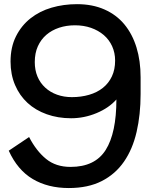

<svg xmlns="http://www.w3.org/2000/svg" viewBox="-20 -904 746 932"><path d="M353.8 -883.8Q428.8 -883.8 486.9 -858.1Q545 -832.5 583.8 -785.6Q622.5 -738.8 642.5 -673.8Q662.5 -608.8 662.5 -528.8V-447.5Q662.5 -347.5 643.1 -263.8Q623.8 -180 581.9 -119.4Q540 -58.8 473.8 -25Q407.5 8.8 313.8 8.8Q212.5 8.8 138.8 -35Q65 -78.8 22.5 -172.5L121.2 -238.8Q156.2 -171.2 203.8 -132.5Q251.2 -93.8 322.5 -93.8Q441.2 -93.8 493.1 -176.2Q545 -258.8 545 -421.2Q508.8 -380 448.8 -355Q388.8 -330 325 -330Q261.2 -330 206.9 -349.4Q152.5 -368.8 113.8 -404.4Q75 -440 53.1 -491.2Q31.2 -542.5 31.2 -605Q31.2 -675 57.5 -727.5Q83.8 -780 128.1 -815Q172.5 -850 230.6 -866.9Q288.8 -883.8 353.8 -883.8ZM148.8 -602.5Q148.8 -563.8 161.9 -532.5Q175 -501.2 199.4 -478.8Q223.8 -456.2 256.9 -444.4Q290 -432.5 328.8 -432.5Q373.8 -432.5 412.5 -443.8Q451.2 -455 479.4 -477.5Q507.5 -500 523.1 -533.1Q538.8 -566.2 538.8 -610Q538.8 -647.5 524.4 -679.4Q510 -711.2 483.8 -733.8Q457.5 -756.2 421.9 -768.8Q386.2 -781.2 343.8 -781.2Q302.5 -781.2 266.9 -769.4Q231.2 -757.5 205 -735Q178.8 -712.5 163.8 -679.4Q148.8 -646.2 148.8 -602.5Z"/></svg>

Font: Abordage
Style: Regular
Weight: 400
Designer: Ange Degheest & Eugénie Bidaut
Foundry: Velvetyne Type Foundry
Version: Version 1.000;FEAKit 1.0